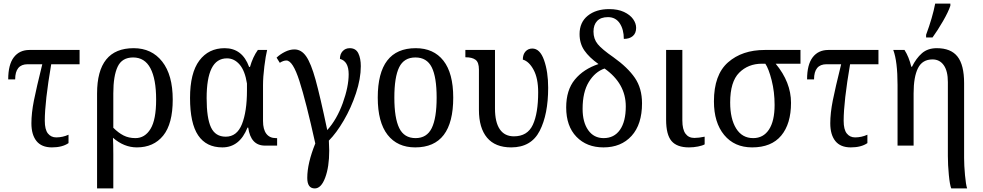

<svg xmlns="http://www.w3.org/2000/svg" viewBox="-20 -816 5510 1076"><path d="M156 -125Q156 -182 170 -252.5Q184 -323 217 -456H135Q65 -456 65 -371H26Q26 -454 57.5 -495Q89 -536 145 -536H426V-456H267Q231 -246 231 -139Q231 -90 248.5 -68Q266 -46 295 -46Q331 -46 364 -61V-14Q329 10 271 10Q213 10 184.5 -25.5Q156 -61 156 -125Z M524 -292Q524 -546 729 -546Q830 -546 889 -471Q948 -396 948 -258Q948 -122 894.5 -56Q841 10 747 10Q675 10 613 -44Q615 -8 615 49V240H524ZM855 -258Q855 -373 823 -433.5Q791 -494 726 -494Q664 -494 639.5 -442.5Q615 -391 615 -293V-100Q643 -72 672 -57Q701 -42 739 -42Q792 -42 823.5 -93.5Q855 -145 855 -258Z M1045 -267Q1045 -407 1097 -476.5Q1149 -546 1239 -546Q1338 -546 1376 -441H1381Q1397 -497 1425 -536H1477Q1469 -504 1461.5 -444Q1454 -384 1454 -339V-138Q1454 -91 1472.5 -66.5Q1491 -42 1526 -42H1533V0H1465Q1385 0 1371 -101H1367Q1323 10 1226 10Q1136 10 1090.5 -57.5Q1045 -125 1045 -267ZM1364 -309V-348Q1353 -419 1323 -454Q1293 -489 1252 -489Q1194 -489 1166 -433Q1138 -377 1138 -266Q1138 -154 1162.5 -102Q1187 -50 1245 -50Q1308 -50 1336 -120.5Q1364 -191 1364 -309Z M1702 181Q1702 99 1747 -12Q1695 -247 1658 -362Q1621 -477 1585 -477Q1568 -477 1548 -464L1530 -493Q1550 -512 1577 -525.5Q1604 -539 1630 -539Q1669 -539 1696 -500Q1723 -461 1748.5 -369Q1774 -277 1814 -87Q1868 -147 1901 -238.5Q1934 -330 1934 -400Q1934 -473 1885 -486Q1885 -513 1900.5 -529.5Q1916 -546 1940 -546Q1974 -546 1988 -517.5Q2002 -489 2002 -445Q2002 -375 1975 -293.5Q1948 -212 1906.5 -141Q1865 -70 1823 -28Q1825 6 1825 29Q1825 119 1802.5 179.5Q1780 240 1744 240Q1702 240 1702 181Z M2097 -269Q2097 -546 2310 -546Q2410 -546 2465 -476Q2520 -406 2520 -269Q2520 10 2307 10Q2207 10 2152 -60.5Q2097 -131 2097 -269ZM2427 -269Q2427 -384 2399.5 -439Q2372 -494 2308 -494Q2244 -494 2217 -439Q2190 -384 2190 -269Q2190 -154 2217.5 -98Q2245 -42 2309 -42Q2372 -42 2399.5 -98Q2427 -154 2427 -269Z M2664 -200V-426Q2664 -467 2645 -481Q2626 -495 2590 -495H2588V-536H2754V-208Q2754 -131 2781 -91.5Q2808 -52 2860 -52Q2936 -52 2966 -116.5Q2996 -181 2996 -299Q2996 -377 2970.5 -424.5Q2945 -472 2910 -482Q2910 -511 2925 -527.5Q2940 -544 2963 -544Q3006 -544 3029 -479Q3052 -414 3052 -324Q3052 -175 3004.5 -82.5Q2957 10 2845 10Q2755 10 2709.5 -44.5Q2664 -99 2664 -200Z M3153 -214Q3153 -311 3201.5 -370Q3250 -429 3334 -457Q3282 -494 3255 -533Q3228 -572 3228 -625Q3228 -691 3274 -728Q3320 -765 3394 -765Q3443 -765 3477 -749Q3511 -733 3528 -709Q3545 -685 3545 -660Q3545 -630 3526.5 -614Q3508 -598 3476 -598Q3476 -651 3453 -685.5Q3430 -720 3387 -720Q3347 -720 3326.5 -698.5Q3306 -677 3306 -639Q3306 -598 3329.5 -569Q3353 -540 3418 -495Q3498 -438 3538 -379.5Q3578 -321 3578 -237Q3578 -119 3519.5 -54.5Q3461 10 3362 10Q3268 10 3210.5 -49.5Q3153 -109 3153 -214ZM3487 -220Q3487 -348 3368 -432Q3315 -414 3280 -357Q3245 -300 3245 -206Q3245 -131 3276.5 -86.5Q3308 -42 3363 -42Q3422 -42 3454.5 -88.5Q3487 -135 3487 -220Z M3713 -145V-536H3804V-141Q3804 -91 3821.5 -67Q3839 -43 3871 -43Q3896 -43 3929 -50V-7Q3917 0 3892 5Q3867 10 3841 10Q3774 10 3743.5 -25.5Q3713 -61 3713 -145Z M3981 -248Q3981 -397 4060 -466.5Q4139 -536 4266 -536H4466V-459H4327Q4413 -355 4413 -240Q4413 -122 4358 -56Q4303 10 4195 10Q4096 10 4038.5 -59.5Q3981 -129 3981 -248ZM4321 -228Q4321 -301 4304.5 -366Q4288 -431 4269 -459H4250Q4173 -459 4122.5 -408.5Q4072 -358 4072 -242Q4072 -150 4105.5 -96Q4139 -42 4201 -42Q4258 -42 4289.5 -90Q4321 -138 4321 -228Z M4633 -125Q4633 -182 4647 -252.5Q4661 -323 4694 -456H4612Q4542 -456 4542 -371H4503Q4503 -454 4534.5 -495Q4566 -536 4622 -536H4903V-456H4744Q4708 -246 4708 -139Q4708 -90 4725.5 -68Q4743 -46 4772 -46Q4808 -46 4841 -61V-14Q4806 10 4748 10Q4690 10 4661.5 -25.5Q4633 -61 4633 -125Z M5292 58V-356Q5292 -418 5269 -450.5Q5246 -483 5206 -483Q5149 -483 5124.5 -434Q5100 -385 5100 -293V0H5010V-340Q5010 -472 4986 -536H5049Q5074 -497 5087 -442H5091Q5114 -489 5146.5 -517.5Q5179 -546 5230 -546Q5309 -546 5346 -499Q5383 -452 5383 -350V70Q5383 111 5388 165.5Q5393 220 5400 240H5311Q5303 221 5297.5 165Q5292 109 5292 58ZM5170 -621Q5206 -718 5221 -796H5306V-784Q5295 -750 5265 -698Q5235 -646 5206 -606H5170Z"/></svg>

Font: Noto Serif Narrow
Style: Regular
Weight: 400
Width: 4
Designer: Monotype Design Team
Foundry: Monotype Imaging Inc.
Version: Version 1.001